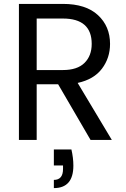

<svg xmlns="http://www.w3.org/2000/svg" viewBox="-20 -717 648 984"><path d="M256 49H346Q356 92 356 132Q356 247 256 247V205Q303 205 303 149V131H256ZM168 0H77V-697H302Q420 -697 482 -639.5Q544 -582 544 -492Q544 -420 502.5 -365Q461 -310 378 -292L553 0H444L278 -285H168ZM450 -492Q450 -622 302 -622H168V-358H302Q376 -358 413 -394.5Q450 -431 450 -492Z"/></svg>

Font: SVN-Poppins
Style: Regular
Weight: 400
Designer: Ninad Kale (Devanagari), Jonny Pinhorn (Latin)
Foundry: Indian Type Foundry
Version: Version 3.002 2017